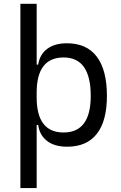

<svg xmlns="http://www.w3.org/2000/svg" viewBox="-20 -752 626 997"><path d="M85.9 224.6V-732.4H170.4V-416.5H178.2Q186.5 -469.7 225.3 -498.5Q264.2 -527.3 327.6 -527.3Q429.7 -527.3 482.4 -458Q535.2 -388.7 535.2 -253.9Q535.2 -124 482.9 -57.1Q430.7 9.8 328.6 9.8Q262.7 9.8 224.1 -20.3Q185.5 -50.3 178.2 -103H170.4V224.6ZM170.4 -246.1Q170.4 -64 310.1 -64Q451.2 -64 451.2 -253.9Q451.2 -453.6 310.5 -453.6Q170.4 -453.6 170.4 -271.5Z"/></svg>

Font: Cascadia Mono SemiLight
Style: Regular
Weight: 350
Monospace: yes
Designer: Aaron Bell
Foundry: Saja Typeworks
Version: Version 2404.023; ttfautohint (v1.8.4)